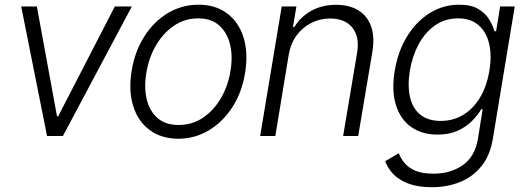

<svg xmlns="http://www.w3.org/2000/svg" viewBox="-20 -573 2211 809"><path d="M535.6 -545.9 245.1 0H178.2L69.3 -545.9H135.3L220.2 -83H225.1L463.9 -545.9Z M731.4 11.7Q659.7 11.2 610.6 -25.1Q561.5 -61.5 541.3 -126Q521 -190.4 534.7 -274.9Q548.3 -357.4 588.6 -420.2Q628.9 -482.9 687.7 -518.1Q746.6 -553.2 816.4 -553.2Q888.2 -553.2 937 -516.6Q985.8 -480 1006.1 -415.3Q1026.4 -350.6 1012.7 -266.1Q999.5 -184.1 959.2 -121.6Q918.9 -59.1 860.1 -23.9Q801.3 11.2 731.4 11.7ZM732.4 -46.4Q790.5 -46.4 836.2 -77.6Q881.8 -108.9 911.6 -160.6Q941.4 -212.4 951.2 -274.9Q961.4 -335.4 949.5 -385.3Q937.5 -435.1 904.1 -465.3Q870.6 -495.6 815.4 -495.6Q757.8 -495.6 711.9 -463.9Q666 -432.1 636.2 -380.1Q606.4 -328.1 596.7 -266.1Q586.4 -206.1 597.9 -156Q609.4 -106 643.1 -76.2Q676.8 -46.4 732.4 -46.4Z M1196.3 -340.8 1140.1 0H1076.2L1167 -545.9H1229L1214.4 -459.5H1220.7Q1246.1 -502 1291.3 -527.3Q1336.4 -552.7 1396.5 -552.7Q1451.7 -552.7 1489.5 -529.8Q1527.3 -506.8 1543.5 -462.4Q1559.6 -418 1548.8 -353L1489.3 0H1425.8L1484.4 -349.1Q1496.1 -416 1465.6 -455.3Q1435.1 -494.6 1371.6 -495.1Q1328.6 -495.1 1291.5 -476.3Q1254.4 -457.5 1229.2 -423.1Q1204.1 -388.7 1196.3 -340.8Z M1799.3 215.8Q1743.2 215.8 1703.1 201.4Q1663.1 187 1638.7 162.1Q1614.3 137.2 1603 106.4L1660.2 72.8Q1668.5 93.8 1684.3 113.5Q1700.2 133.3 1729.2 146Q1758.3 158.7 1805.7 158.7Q1877.9 159.2 1929.9 122.8Q1981.9 86.4 1994.1 10.3L2013.7 -112.8H2007.8Q1993.2 -87.9 1968.5 -63Q1943.8 -38.1 1908 -22Q1872.1 -5.9 1823.2 -5.9Q1757.8 -5.9 1712.4 -38.1Q1667 -70.3 1648.2 -130.6Q1629.4 -190.9 1643.1 -273.9Q1656.7 -356.9 1695.3 -419.7Q1733.9 -482.4 1790.5 -517.8Q1847.2 -553.2 1914.6 -553.2Q1964.8 -553.2 1994.9 -535.4Q2024.9 -517.6 2040.8 -491.7Q2056.6 -465.8 2063.5 -441.4H2070.3L2087.4 -545.9H2148.9L2056.2 14.2Q2044.4 83.5 2007.8 128.2Q1971.2 172.9 1917.5 194.3Q1863.8 215.8 1799.3 215.8ZM1837.4 -63.5Q1889.6 -63.5 1931.9 -89.1Q1974.1 -114.7 2002.7 -162.1Q2031.2 -209.5 2042 -275.4Q2052.7 -339.4 2041 -388.9Q2029.3 -438.5 1996.3 -467Q1963.4 -495.6 1910.2 -495.6Q1855.5 -495.6 1813.2 -466.1Q1771 -436.5 1744.1 -386.7Q1717.3 -336.9 1707 -275.4Q1696.8 -212.9 1707.3 -165Q1717.8 -117.2 1750.5 -90.3Q1783.2 -63.5 1837.4 -63.5Z"/></svg>

Font: Inter Tight Light
Style: Italic
Weight: 300
Italic angle: -9.39999°
Designer: Rasmus Andersson
Foundry: rsms
Version: Version 3.004